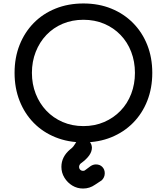

<svg xmlns="http://www.w3.org/2000/svg" viewBox="-20 -811 961 1107"><path d="M461 10Q373 10 300 -19.5Q227 -49 174.5 -102.5Q122 -156 93 -229.5Q64 -303 64 -391Q64 -479 93 -552Q122 -625 174.5 -678.5Q227 -732 300 -761.5Q373 -791 461 -791Q549 -791 621.5 -761.5Q694 -732 747 -678.5Q800 -625 829 -552Q858 -479 858 -391Q858 -303 829 -229.5Q800 -156 747 -102.5Q694 -49 621.5 -19.5Q549 10 461 10ZM461 -84Q526 -84 580.5 -107.5Q635 -131 675 -172.5Q715 -214 736.5 -270Q758 -326 758 -391Q758 -456 736.5 -512Q715 -568 675 -609.5Q635 -651 580.5 -674Q526 -697 461 -697Q396 -697 341.5 -674Q287 -651 247.5 -609.5Q208 -568 186 -512Q164 -456 164 -391Q164 -326 186 -270Q208 -214 247.5 -172.5Q287 -131 341.5 -107.5Q396 -84 461 -84ZM459 276Q425 276 397 259Q369 242 351.5 213.5Q334 185 334 151Q334 92 386 49Q397 41 403.5 32.5Q410 24 414 17Q428 -10 459 -10Q480 -10 494.5 4Q509 18 510 40Q510 63 494 85.5Q478 108 446 131Q441 135 438.5 140.5Q436 146 436 151Q436 161 442.5 167.5Q449 174 459 174Q463 174 466 173Q469 172 471 170L502 147Q517 137 533 137Q556 137 570 151.5Q584 166 584 188Q584 212 566 229L528 254Q497 276 459 276Z"/></svg>

Font: Comfortaa
Style: Bold
Weight: 700
Designer: Johan Aakerlund
Foundry: Johan Aakerlund
Version: Version 3.104; ttfautohint (v1.8.1.43-b0c9)